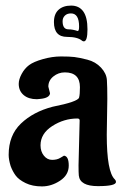

<svg xmlns="http://www.w3.org/2000/svg" viewBox="-20 -654 435 687"><path d="M225 -549Q240 -549 258 -543Q263 -543 263 -559Q263 -606 234 -606Q220 -606 212 -598Q204 -590 204 -578Q204 -549 225 -549ZM173 -575Q173 -604 189.5 -619Q206 -634 234.5 -634Q263 -634 278 -613Q293 -592 293 -549Q293 -506 280 -506Q277 -506 274 -508Q258 -522 220 -522Q173 -522 173 -575ZM364 -300 362 -172Q362 -39 391 -12Q395 -8 395 -3Q395 12 330.5 12Q266 12 262 -26Q261 -35 261 -63L265 -223Q265 -230 257 -230Q209 -230 167 -203Q125 -176 125 -134Q125 -112 137 -97Q149 -82 166.5 -82Q184 -82 195.5 -89Q207 -96 209 -97Q226 -95 226 -61.5Q226 -28 195 -7.5Q164 13 130 13Q96 13 71.5 1Q47 -11 36 -26Q25 -41 18 -60Q11 -83 11 -100Q11 -170 55 -212Q99 -254 168 -272Q259 -290 263 -305Q266 -316 266 -342Q266 -395 212 -395Q189 -395 171 -380.5Q153 -366 153 -344L159 -320Q157 -303 123 -300L112 -299Q82 -299 64.5 -314Q47 -329 47 -354Q47 -370 57.5 -389.5Q68 -409 84 -421Q100 -433 133.5 -442.5Q167 -452 198 -452Q229 -452 246 -450Q263 -448 292.5 -440.5Q322 -433 341.5 -412Q361 -391 362.5 -367.5Q364 -344 364 -300Z"/></svg>

Font: Aladin
Style: Regular
Weight: 400
Designer: Angel Koziupa and Alejandro Paul
Foundry: Angel Koziupa and Alejandro Paul
Version: Version 1.000